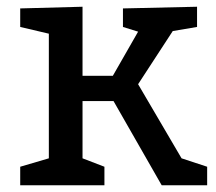

<svg xmlns="http://www.w3.org/2000/svg" viewBox="-20 -550 640 570"><path d="M290 -55V0H40V-55L125 -80V-450L40 -470V-525L225 -530V-325H315L390 -456L345 -470V-525L565 -530V-470L494 -458H493L390 -300L519 -80L595 -55V0H460L317 -250H225V-80Z"/></svg>

Font: Bitter
Style: Regular
Weight: 400
Designer: Sol Matas
Foundry: Sol Matas
Version: Version 1.300;PS 001.300;hotconv 1.0.70;makeotf.lib2.5.58329